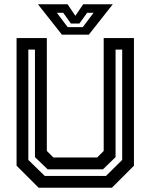

<svg xmlns="http://www.w3.org/2000/svg" viewBox="-20 -878 704 898"><path d="M160.5 0 57.5 -103V-700H199V-172L229.5 -141.5H434.5L465 -172V-700H606.5V-103L503.5 0ZM189.5 -55H475.5L551.5 -130V-646H520.5V-143L461.5 -86H203L143.5 -143V-646H112.5V-130ZM269.5 -716 157.5 -858H296L332.5 -804L369 -858H507.5L395.5 -716ZM296.5 -751H367L417.5 -818H387.5L351.5 -768H311.5L276 -818H246Z"/></svg>

Font: Tourney Thin SemiBold
Style: Regular
Weight: 600
Version: Version 1.015